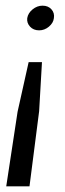

<svg xmlns="http://www.w3.org/2000/svg" viewBox="-20 -521 228 677"><path d="M128 -302 118 -129 84 136H2L42 -127L81 -302ZM130 -501Q150 -501 161.5 -488Q173 -475 170 -457Q168 -440 152.5 -427Q137 -414 118 -414Q98 -414 86 -427Q74 -440 76 -457Q79 -475 95 -488Q111 -501 130 -501Z"/></svg>

Font: Alumni Sans Thin Medium
Style: Italic
Weight: 500
Italic angle: -8°
Version: Version 1.016